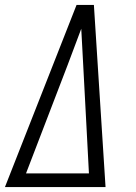

<svg xmlns="http://www.w3.org/2000/svg" viewBox="-29 -755 549 775"><path d="M-9 0 280 -735H350L397 0ZM330 -55 320 -245 307 -490Q305 -527 303 -564.5Q301 -602 299 -639Q285 -602 271 -564.5Q257 -527 243 -490L76 -55Z"/></svg>

Font: Iosevka Light
Style: Italic
Weight: 300
Italic angle: -9°
Monospace: yes
Designer: Belleve Invis
Foundry: Belleve Invis
Version: Version 32.5.0; ttfautohint (v1.8.4)